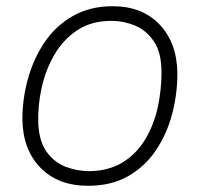

<svg xmlns="http://www.w3.org/2000/svg" viewBox="-20 -587 637 617"><path d="M263 10Q166 10 109.5 -48.5Q53 -107 52 -204Q52 -270 70 -334.5Q88 -399 123.5 -451.5Q159 -504 214 -535.5Q269 -567 342 -567Q437 -567 493 -508Q549 -449 550 -351Q550 -284 533 -220Q516 -156 481 -104Q446 -52 392 -21Q338 10 263 10ZM267 -37Q331 -38 375.5 -66Q420 -94 447.5 -140.5Q475 -187 487 -242.5Q499 -298 499 -354Q499 -418 474.5 -454Q450 -490 413.5 -505Q377 -520 338 -520Q274 -520 228.5 -490Q183 -460 154.5 -410.5Q126 -361 113.5 -303.5Q101 -246 103 -190Q106 -131 131 -97.5Q156 -64 192.5 -50.5Q229 -37 267 -37Z"/></svg>

Font: Zain Light
Style: Italic
Weight: 300
Italic angle: -10°
Designer: Zain,Boutros
Foundry: Mobile Telecommunications Company (Zain), 2024
Version: Version 1.51; ttfautohint (v1.8.4)